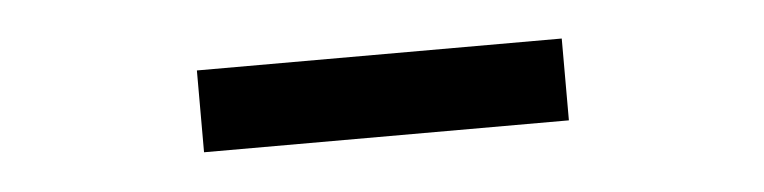

<svg xmlns="http://www.w3.org/2000/svg" viewBox="-24 -915 688 173"><g transform="rotate(-5 320.5 -829.0)"><path d="M156 -792V-866H486V-792Z"/></g></svg>

Font: Undotted
Style: Regular
Weight: 400
Designer: Delve Withrington, Dave Bailey, Thomas Jockin
Foundry: Delve Fonts LLC
Version: Version 4.000